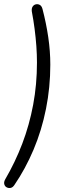

<svg xmlns="http://www.w3.org/2000/svg" viewBox="-41 -731 360 935"><path d="M29 170Q21 182 11 184Q1 186 -8 181.5Q-17 177 -20 166.5Q-23 156 -16 143Q33 59 67.5 -31.5Q102 -122 120.5 -221Q139 -320 139 -426Q139 -466 136 -507Q133 -548 127.5 -590.5Q122 -633 114 -675Q112 -690 118 -699Q124 -708 134 -710Q144 -712 153 -707Q162 -702 166 -687Q184 -618 194 -550Q204 -482 204 -416Q204 -306 183 -201Q162 -96 122.5 -2.5Q83 91 29 170Z"/></svg>

Font: Nunito ExtraLight Light
Style: Italic
Weight: 300
Italic angle: -9°
Version: Version 3.602